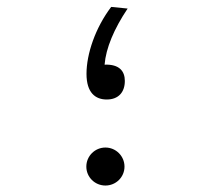

<svg xmlns="http://www.w3.org/2000/svg" viewBox="-20 -541 626 570"><path d="M296.9 -245.6C331.5 -245.6 350.6 -267.1 350.6 -300.8C350.6 -329.6 334.5 -350.6 290.5 -349.1C294.4 -397.9 318.4 -455.1 358.9 -515.6L310.1 -520.5C262.7 -458 236.8 -380.4 236.8 -321.8C236.8 -265.6 263.2 -245.6 296.9 -245.6ZM293 9.8C324.2 9.8 349.6 -15.1 349.6 -46.4C349.6 -77.6 324.2 -103 293 -103C261.7 -103 236.3 -77.6 236.3 -46.4C236.3 -15.1 261.7 9.8 293 9.8Z"/></svg>

Font: Cascadia Code PL Light
Style: Regular
Weight: 300
Monospace: yes
Designer: Aaron Bell
Foundry: Saja Typeworks
Version: Version 2404.023